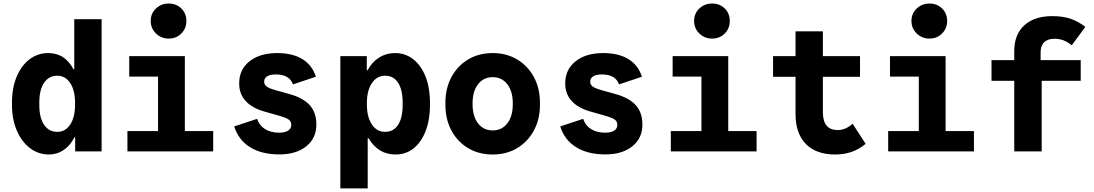

<svg xmlns="http://www.w3.org/2000/svg" viewBox="-20 -836 6040 1060"><path d="M250 17Q192.5 17 146.2 -17.8Q100 -52.5 73 -114.8Q46 -177 46 -259.5V-267Q46 -350.5 72 -412.5Q98 -474.5 143.2 -508.8Q188.5 -543 246 -543Q293.5 -543 328 -520.2Q362.5 -497.5 385.5 -453.5H390V-730H541V0H395V-78H390.5Q369 -33.5 332.2 -8.2Q295.5 17 250 17ZM296.5 -108Q341 -108 367.8 -148.5Q394.5 -189 394.5 -259.5V-266.5Q394.5 -336.5 367.8 -377.2Q341 -418 296.5 -418Q250 -418 223.5 -379.2Q197 -340.5 197 -269V-257Q197 -185.5 223.5 -146.8Q250 -108 296.5 -108Z M852.5 -40V-526H1000.5V-40ZM683.5 0V-112.5H1157V0ZM693.5 -413V-526H980.5V-413ZM911.1 -623Q870 -623 841 -651.2Q812 -679.5 812 -720Q812 -761.8 841.1 -789.2Q870.2 -816.5 911 -816.5Q953.5 -816.5 981.2 -789.2Q1009 -762 1009 -719.8Q1009 -679.5 981.2 -651.2Q953.5 -623 911.1 -623Z M1522.5 16.5Q1425 16.5 1360.8 -23.2Q1296.5 -63 1273 -138L1399.5 -180Q1411 -143.5 1443 -123.5Q1475 -103.5 1520.5 -103.5Q1552.5 -103.5 1570.2 -114.5Q1588 -125.5 1588 -145.5V-147.5Q1588 -166 1573 -176.5Q1558 -187 1512.5 -199.5L1437 -221Q1371 -240 1335.8 -278.8Q1300.5 -317.5 1300.5 -375V-376Q1300.5 -452 1357.5 -497.5Q1414.5 -543 1510.5 -543Q1595 -543 1649.2 -509.8Q1703.5 -476.5 1724 -412.5L1597.5 -370Q1578.5 -425 1502.5 -425Q1472 -425 1455.2 -414.8Q1438.5 -404.5 1438.5 -385.5V-385Q1438.5 -368.5 1451.8 -358.5Q1465 -348.5 1500 -338.5L1575.5 -317.5Q1654 -296 1690.2 -255.2Q1726.5 -214.5 1726.5 -149V-147Q1726.5 -73 1670.8 -28.2Q1615 16.5 1522.5 16.5Z M2160.5 -543Q2218.5 -543 2262 -508.5Q2305.5 -474 2329.8 -412Q2354 -350 2354 -267V-259Q2354 -176 2330.2 -113.8Q2306.5 -51.5 2263.8 -17.2Q2221 17 2163.5 17Q2115 17 2078 -5.8Q2041 -28.5 2014.5 -73H2010V204H1859V-526H2005V-448H2009.5Q2033 -493 2072.5 -518Q2112 -543 2160.5 -543ZM2106.5 -418Q2060.5 -418 2033 -377Q2005.5 -336 2005.5 -266.5V-259.5Q2005.5 -190 2033 -149Q2060.5 -108 2106 -108Q2152.5 -108 2177.8 -146.8Q2203 -185.5 2203 -256.5V-269Q2203 -340.5 2177.8 -379.2Q2152.5 -418 2106.5 -418Z M2439 -257.5V-268.5Q2439 -348.5 2472.2 -410.5Q2505.5 -472.5 2564.5 -507.8Q2623.5 -543 2700 -543Q2776.5 -543 2835.2 -507.8Q2894 -472.5 2927.5 -410.5Q2961 -348.5 2961 -268.5V-257.5Q2961 -177.5 2927.5 -115.5Q2894 -53.5 2835.2 -18.2Q2776.5 17 2700 17Q2623.5 17 2564.5 -18.2Q2505.5 -53.5 2472.2 -115.5Q2439 -177.5 2439 -257.5ZM2811 -259.5V-266.5Q2811 -332 2780.8 -371Q2750.5 -410 2700 -410Q2649.5 -410 2619.2 -371Q2589 -332 2589 -266.5V-259.5Q2589 -194 2619.2 -155Q2649.5 -116 2700 -116Q2750.5 -116 2780.8 -155Q2811 -194 2811 -259.5Z M3322.5 16.5Q3225 16.5 3160.8 -23.2Q3096.5 -63 3073 -138L3199.5 -180Q3211 -143.5 3243 -123.5Q3275 -103.5 3320.5 -103.5Q3352.5 -103.5 3370.2 -114.5Q3388 -125.5 3388 -145.5V-147.5Q3388 -166 3373 -176.5Q3358 -187 3312.5 -199.5L3237 -221Q3171 -240 3135.8 -278.8Q3100.5 -317.5 3100.5 -375V-376Q3100.5 -452 3157.5 -497.5Q3214.5 -543 3310.5 -543Q3395 -543 3449.2 -509.8Q3503.5 -476.5 3524 -412.5L3397.5 -370Q3378.5 -425 3302.5 -425Q3272 -425 3255.2 -414.8Q3238.5 -404.5 3238.5 -385.5V-385Q3238.5 -368.5 3251.8 -358.5Q3265 -348.5 3300 -338.5L3375.5 -317.5Q3454 -296 3490.2 -255.2Q3526.5 -214.5 3526.5 -149V-147Q3526.5 -73 3470.8 -28.2Q3415 16.5 3322.5 16.5Z M3852.5 -40V-526H4000.5V-40ZM3683.5 0V-112.5H4157V0ZM3693.5 -413V-526H3980.5V-413ZM3911.1 -623Q3870 -623 3841 -651.2Q3812 -679.5 3812 -720Q3812 -761.8 3841.1 -789.2Q3870.2 -816.5 3911 -816.5Q3953.5 -816.5 3981.2 -789.2Q4009 -762 4009 -719.8Q4009 -679.5 3981.2 -651.2Q3953.5 -623 3911.1 -623Z M4591 17Q4486 17 4429 -41.2Q4372 -99.5 4372 -206.5V-663H4523V-216.5Q4523 -167 4543.5 -142.5Q4564 -118 4605.5 -118Q4648.5 -118 4687 -153L4759 -42Q4690 17 4591 17ZM4248 -412V-526H4728V-412Z M5052.5 -40V-526H5200.5V-40ZM4883.5 0V-112.5H5357V0ZM4893.5 -413V-526H5180.5V-413ZM5111.1 -623Q5070 -623 5041 -651.2Q5012 -679.5 5012 -720Q5012 -761.8 5041.1 -789.2Q5070.2 -816.5 5111 -816.5Q5153.5 -816.5 5181.2 -789.2Q5209 -762 5209 -719.8Q5209 -679.5 5181.2 -651.2Q5153.5 -623 5111.1 -623Z M5579.5 0V-554Q5579.5 -645 5634.8 -696Q5690 -747 5790 -747Q5847.5 -747 5890.2 -732.5Q5933 -718 5972 -687.5L5897 -586Q5873.5 -604.5 5851.5 -613.2Q5829.5 -622 5802 -622Q5764.5 -622 5744.8 -603Q5725 -584 5725 -546V-477.5L5731 -441.5V0ZM5454 -390V-504H5946.5V-390Z"/></svg>

Font: Google Sans Code
Style: Regular
Weight: 400
Monospace: yes
Designer: Google Sans Code Authors
Foundry: Google LLC
Version: Version 6.000